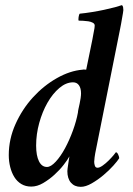

<svg xmlns="http://www.w3.org/2000/svg" viewBox="-20 -717 514 744"><path d="M162 -70Q177 -70 196 -90.5Q215 -111 232 -142.5Q249 -174 262.5 -211Q276 -248 282 -281Q282 -285 284 -294.5Q286 -304 288.5 -315Q291 -326 292.5 -337Q294 -348 294 -355Q294 -375 286 -386.5Q278 -398 263 -398Q236 -398 210 -376Q184 -354 164 -319Q144 -284 132 -240.5Q120 -197 120 -153Q120 -114 131 -92Q142 -70 162 -70ZM101 6Q79 6 62.5 -4Q46 -14 35.5 -31Q25 -48 19.5 -70Q14 -92 14 -116Q14 -178 40 -236Q66 -294 107.5 -339.5Q149 -385 200 -414Q251 -443 300 -447Q303 -448 307 -447.5Q311 -447 314 -447Q317 -461 321 -481Q325 -501 329 -520Q333 -541 338 -564Q340 -578 343.5 -594Q347 -610 347 -618Q347 -625 339.5 -629Q332 -633 322 -634.5Q312 -636 301.5 -636.5Q291 -637 285 -637Q283 -640 284.5 -650.5Q286 -661 289 -664Q310 -666 335 -670Q360 -674 383.5 -679Q407 -684 425.5 -689Q444 -694 452 -697Q456 -695 457 -689Q458 -683 458 -678Q458 -675 456.5 -666.5Q455 -658 453 -646.5Q451 -635 449 -623.5Q447 -612 445 -603L349 -123Q348 -120 346.5 -107Q345 -94 345 -90Q345 -83 347.5 -75Q350 -67 358 -67Q366 -67 378 -75.5Q390 -84 401 -95Q412 -106 420 -115.5Q428 -125 429 -127Q434 -127 438 -118Q442 -109 442 -104Q436 -94 419.5 -75.5Q403 -57 381 -38.5Q359 -20 335.5 -6.5Q312 7 293 7Q269 7 255 -9Q241 -25 241 -54Q241 -57 242 -65Q243 -73 244.5 -82Q246 -91 247 -99Q248 -107 249 -111Q242 -98 226.5 -78Q211 -58 190.5 -39.5Q170 -21 147 -7.5Q124 6 101 6Z"/></svg>

Font: Vermiglione SemiBold
Style: Italic
Weight: 600
Italic angle: -11°
Version: Version 1.000